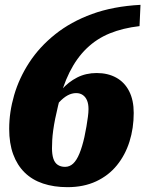

<svg xmlns="http://www.w3.org/2000/svg" viewBox="-20 -764 601 794"><path d="M259 10Q203 10 158 -5Q113 -20 82 -50.5Q51 -81 34.5 -126Q18 -171 18 -231Q18 -300 38.5 -370.5Q59 -441 101 -505.5Q143 -570 208 -622Q273 -674 360.5 -706Q448 -738 561 -744L557 -656Q488 -648 434 -626Q380 -604 338.5 -564Q297 -524 267.5 -465Q238 -406 220 -326Q213 -297 208 -272Q203 -247 200 -225Q197 -203 196 -184.5Q195 -166 195 -151Q195 -126 200.5 -108.5Q206 -91 218.5 -82.5Q231 -74 249 -74Q268 -74 282.5 -87.5Q297 -101 308.5 -129Q320 -157 329 -197Q334 -220 337.5 -241Q341 -262 343.5 -280.5Q346 -299 346 -313Q346 -334 340 -348.5Q334 -363 322.5 -371Q311 -379 295 -379Q277 -379 259.5 -369.5Q242 -360 224 -340.5Q206 -321 186 -290L189 -329Q209 -364 236 -394.5Q263 -425 299 -443.5Q335 -462 380 -462Q426 -462 460.5 -443Q495 -424 514 -387Q533 -350 533 -297Q533 -234 515.5 -178.5Q498 -123 463.5 -80.5Q429 -38 377.5 -14Q326 10 259 10Z"/></svg>

Font: Roboto Serif ExtraBold
Style: Italic
Weight: 800
Italic angle: -10°
Version: Version 1.007